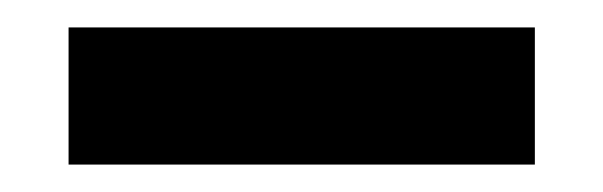

<svg xmlns="http://www.w3.org/2000/svg" viewBox="-20 -690 440 140"><path d="M30 -570V-670H370V-570Z"/></svg>

Font: Fivo Sans Modern Heavy
Style: Regular
Weight: 900
Designer: Alexander Slobzheninov
Foundry: Alexander Slobzheninov
Version: 1.0